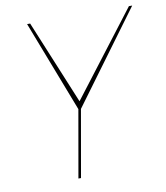

<svg xmlns="http://www.w3.org/2000/svg" viewBox="-78 -740 694 805"><g transform="rotate(-10 269.5 -337.5)"><path d="M242.5 -283.5H250.5L539 -675H525L250.5 -316.5H252.5L104.5 -675H91.5ZM191 0H202L253.5 -293.5H242.5Z"/></g></svg>

Font: Anybody UltraCondensed Thin Thin
Style: Italic
Weight: 250
Italic angle: -10°
Version: Version 1.111